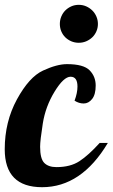

<svg xmlns="http://www.w3.org/2000/svg" viewBox="-33 -777 471 803"><path d="M223.4 -645.8Q217.3 -660.2 217.3 -676.8Q217.3 -693.4 223.4 -708Q229.5 -722.7 240.2 -733.4Q251 -744.1 265.4 -750.5Q279.8 -756.8 296.4 -756.8Q313 -756.8 327.4 -750.5Q341.8 -744.1 352.8 -733.4Q363.8 -722.7 370.1 -708Q376.5 -693.4 376.5 -676.8Q376.5 -660.2 370.1 -645.8Q363.8 -631.3 352.8 -620.8Q341.8 -610.4 327.4 -604.2Q313 -598.1 296.4 -598.1Q279.8 -598.1 265.4 -604.2Q251 -610.4 240.2 -620.8Q229.5 -631.3 223.4 -645.8ZM-13.2 -152.8Q-13.2 -267.6 37.8 -361.3Q88.9 -455.1 147 -481.9Q205.1 -508.8 247.1 -508.8Q316.4 -508.8 341.8 -482.9Q367.2 -457 367.2 -419.4Q367.2 -381.8 352.3 -363Q337.4 -344.2 316.9 -344.2Q296.9 -344.2 278.8 -356Q291 -388.2 291 -415Q291 -456.1 262.2 -456.1Q233.4 -456.1 195.3 -393.8Q157.2 -331.5 146 -260.5Q134.8 -189.5 134.8 -163.1Q134.8 -113.3 152.1 -95.7Q169.4 -78.1 203.1 -78.1Q261.2 -78.1 299.1 -102.8Q336.9 -127.4 383.8 -179.2H418Q307.6 5.9 143.1 5.9Q-13.2 5.9 -13.2 -152.8Z"/></svg>

Font: Lobster-Regular
Style: Regular
Weight: 400
Designer: Pablo Impallari
Foundry: Pablo Impallari
Version: Version 1.007; ttfautohint (v1.1) -l 8 -r 50 -G 50 -x 14 -D 